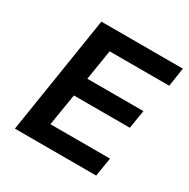

<svg xmlns="http://www.w3.org/2000/svg" viewBox="-159 -851 980 996"><g transform="rotate(30 331.0 -352.5)"><path d="M58 0 169 -705H657L640 -593H283L254 -412H590L572 -302H237L206 -112H563L545 0Z"/></g></svg>

Font: Nunito Sans 7pt
Style: Bold Italic
Weight: 700
Italic angle: -9°
Version: Version 3.101;gftools[0.9.27]